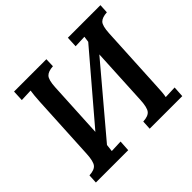

<svg xmlns="http://www.w3.org/2000/svg" viewBox="-162 -900 1100 1100"><g transform="rotate(-45 388.0 -350.0)"><path d="M37 0 40 -55Q82 -57 97.5 -76.5Q113 -96 116 -154L137 -553Q138 -578 140.5 -601Q143 -624 145 -637L71 -634L74 -700H336L334 -645Q295 -643 278 -625.5Q261 -608 258 -550L240 -207L576 -601Q579 -624 581 -637L507 -634L510 -700H774L771 -645Q732 -643 715 -626Q698 -609 695 -550L674 -149Q673 -122 671 -98.5Q669 -75 666 -63L741 -66L737 0H473L476 -55Q518 -57 533.5 -76.5Q549 -96 552 -154L570 -505L234 -107Q231 -78 229 -63L303 -66L299 0Z"/></g></svg>

Font: Lora SemiBold
Style: Italic
Weight: 600
Italic angle: -3°
Designer: Olga Karpushina, Alexei Vanyashin (Cyrillic)
Foundry: Cyreal
Version: Version 3.011; ttfautohint (v1.8.4.7-5d5b)